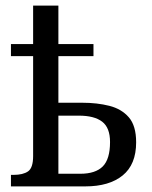

<svg xmlns="http://www.w3.org/2000/svg" viewBox="-20 -664 542 684"><path d="M19 0V-41H28Q62 -41 80 -53.5Q98 -66 98 -108V-464H19V-507H98V-644H188V-507H313V-464H188V-298H273Q326 -298 369.5 -287Q413 -276 439 -246Q465 -216 465 -157Q465 -78 417 -39Q369 0 284 0ZM266 -45Q320 -45 346 -71Q372 -97 372 -158Q372 -209 344 -230.5Q316 -252 261 -252H188V-45Z"/></svg>

Font: Noto Serif Condensed
Style: Regular
Weight: 400
Width: 3
Designer: Monotype Design Team
Foundry: Monotype Imaging Inc.
Version: Version 2.013; ttfautohint (v1.8.4.7-5d5b)